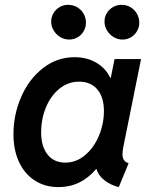

<svg xmlns="http://www.w3.org/2000/svg" viewBox="-20 -765 624 793"><path d="M35.6 -210.4Q35.6 -291.5 67.6 -365Q99.6 -438.5 157.5 -483.6Q215.3 -528.8 288.1 -528.8Q338.9 -528.8 377.7 -506.1Q416.5 -483.4 435.5 -443.4H437.5L453.1 -521H562.5L489.7 -159.7Q485.8 -140.1 485.8 -127.9Q485.8 -113.8 491.7 -104.5Q497.6 -95.2 511.2 -90.8L470.7 7.8Q435.5 -1 410.4 -21.2Q385.3 -41.5 378.4 -67.4H377.4Q314 7.8 221.7 7.8Q166.5 7.8 124.3 -19Q82 -45.9 58.8 -95.5Q35.6 -145 35.6 -210.4ZM409.2 -306.6Q409.2 -363.3 382.1 -395.5Q355 -427.7 307.1 -427.7Q260.7 -427.7 224.9 -398.2Q189 -368.7 169.4 -320.6Q149.9 -272.5 149.9 -218.8Q149.9 -160.6 176.3 -127Q202.6 -93.3 249.5 -93.3Q294.9 -93.3 331.5 -124.3Q368.2 -155.3 388.7 -204.6Q409.2 -253.9 409.2 -306.6ZM411.6 -675.8Q411.6 -694.8 421.1 -710.7Q430.7 -726.6 446.8 -735.8Q462.9 -745.1 481.9 -745.1Q502 -745.1 518.8 -735.4Q535.6 -725.6 545.4 -708.5Q555.2 -691.4 555.2 -671.4Q555.2 -652.8 546.1 -636.7Q537.1 -620.6 521 -611.1Q504.9 -601.6 485.8 -601.6Q466.3 -601.6 449.2 -611.8Q432.1 -622.1 421.9 -639.2Q411.6 -656.2 411.6 -675.8ZM191.4 -675.8Q191.4 -694.8 200.9 -710.7Q210.4 -726.6 226.3 -735.8Q242.2 -745.1 261.2 -745.1Q281.2 -745.1 298.3 -735.4Q315.4 -725.6 325.2 -708.5Q335 -691.4 335 -671.4Q335 -652.8 325.9 -636.7Q316.9 -620.6 300.8 -611.1Q284.7 -601.6 265.6 -601.6Q246.1 -601.6 229 -611.8Q211.9 -622.1 201.7 -639.2Q191.4 -656.2 191.4 -675.8Z"/></svg>

Font: Reddit Sans Vanilla SemiBold
Style: Italic
Weight: 600
Italic angle: -11.25°
Designer: Stephen Hutchings
Version: Version 1.013